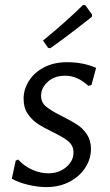

<svg xmlns="http://www.w3.org/2000/svg" viewBox="-20 -755 449 781"><path d="M371 -479 352 -409 339 -406Q295 -447 246 -447Q201 -447 174 -422Q147 -397 147 -365Q147 -338 168 -321Q189 -304 233 -282Q271 -263 294 -248Q317 -233 333.5 -208.5Q350 -184 350 -149Q350 -110 328 -74.5Q306 -39 264.5 -16.5Q223 6 168 6Q134 6 95.5 -3Q57 -12 28 -28L44 -102L54 -106Q78 -79 111.5 -64.5Q145 -50 176 -50Q220 -50 249.5 -75.5Q279 -101 279 -134Q279 -163 257.5 -180.5Q236 -198 192 -219Q155 -237 132 -252.5Q109 -268 92.5 -292.5Q76 -317 76 -353Q76 -392 98 -426.5Q120 -461 160 -481.5Q200 -502 253 -502Q318 -502 371 -479ZM327 -734 355 -695 353 -686Q253 -607 185 -559L176 -560L155 -590Q247 -665 318 -735Z"/></svg>

Font: Alegreya Sans SC
Style: Italic
Weight: 400
Italic angle: -7°
Designer: Juan Pablo del Peral
Foundry: Huerta Tipografica
Version: Version 2.008; ttfautohint (v1.6)